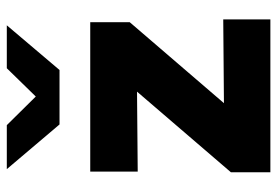

<svg xmlns="http://www.w3.org/2000/svg" viewBox="-142 -652 795 550"><g transform="rotate(-90 255.0 -377.5)"><path d="M36 0V-113L267 -382L38 -380V-516H466V-403L234 -133L474 -135V0ZM171 -755 253 -672 334 -755H457L329 -604H173L45 -755Z"/></g></svg>

Font: Red Hat Text VF
Style: Regular
Weight: 400
Designer: Pentagram, MCKL
Foundry: Pentagram, MCKL
Version: Version 1.023